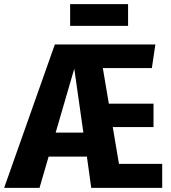

<svg xmlns="http://www.w3.org/2000/svg" viewBox="-42 -908 828 928"><path d="M742 -116V0H399L378 -151H193L149 0H-22L223 -693H709L692 -579H455L484 -407H700V-294H503L533 -116ZM361 -267 317 -576 227 -267ZM297 -783V-888H577V-783Z"/></svg>

Font: Fira Sans Condensed
Style: Bold
Weight: 700
Width: 3
Designer: bBox Type GmbH & Carrois Corporate GbR & Edenspiekermann AG
Foundry: bBox Type GmbH & Carrois Corporate GbR & Edenspiekermann AG
Version: Version 4.301